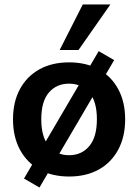

<svg xmlns="http://www.w3.org/2000/svg" viewBox="-20 -777 616 856"><path d="M288 10Q211.9 10 155.9 -21Q100 -52 69 -109.5Q38 -167 38 -245Q38 -323 69 -380Q100 -437 155.9 -468Q211.9 -499 288 -499Q364.1 -499 420.1 -468Q476 -437 507 -379.8Q538 -322.6 538 -245Q538 -167 507 -109.5Q476 -52 420.1 -21Q364.1 10 288 10ZM287.6 -85Q344 -85 378 -125.5Q412 -166 412 -245.5Q412 -325 378 -364.5Q344 -404 287.6 -404Q232 -404 198 -364.5Q164 -325 164 -245.5Q164 -166 198 -125.5Q232 -85 287.6 -85ZM156 59 87 19 420 -549 489 -509ZM246 -554 349 -757H472L330 -554Z"/></svg>

Font: Nunito Sans 12pt ExtraLight
Style: Regular
Weight: 200
Designer: Vernon Adams
Foundry: Vernon Adams
Version: Version 3.101;gftools[0.9.27]